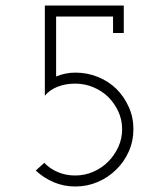

<svg xmlns="http://www.w3.org/2000/svg" viewBox="-20 -670 583 698"><path d="M403 -54Q431 -81 448 -119Q465 -157 465 -201Q465 -244 448 -281.5Q431 -319 403 -347Q374 -375 335.5 -390.5Q297 -406 254 -406Q236 -406 218.5 -402.5Q201 -399 184 -392V-610H391V-550H430V-650H143V-322Q160 -343 189 -354.5Q218 -366 253 -366Q288 -366 319 -353Q350 -340 373 -318Q396 -295 410 -265Q424 -235 424 -200Q424 -166 410 -135.5Q396 -105 373 -82Q350 -59 319 -45.5Q288 -32 253 -32Q220 -32 191 -44Q162 -56 141 -78L110 -50Q139 -23 175.5 -7.5Q212 8 254 8Q297 8 335.5 -8.5Q374 -25 403 -54Z"/></svg>

Font: Josefin Slab Thin
Style: Regular
Weight: 400
Version: Version 2.000